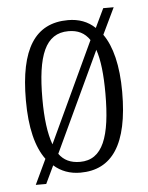

<svg xmlns="http://www.w3.org/2000/svg" viewBox="-48 -616 534 695"><g transform="rotate(-5 219.5 -268.0)"><path d="M97 -51 54 40H92L123 -25C149 -2 181 10 219 10C334 10 395 -77 395 -268C395 -364 377 -435 345 -480L391 -576H353L320 -507C294 -532 261 -544 222 -544C102 -544 45 -454 45 -268C45 -168 63 -97 97 -51ZM297 -465 127 -101C112 -142 105 -197 105 -268C105 -425 136 -504 220 -504C254 -504 279 -492 297 -465ZM221 -29C187 -29 162 -41 145 -65L315 -428C328 -390 334 -337 334 -268C334 -111 304 -29 221 -29Z"/></g></svg>

Font: Noto Serif Tamil ExtraCondensed Light
Style: Italic
Weight: 300
Width: 2
Italic angle: -12°
Designer: Indian Type Foundry, Tom Grace, and the Monotype Design Team
Foundry: Monotype Imaging Inc.
Version: Version 2.003